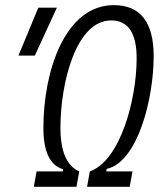

<svg xmlns="http://www.w3.org/2000/svg" viewBox="-20 -723 626 743"><path d="M110.8 0H275.9L286.6 -59.6C237.8 -81.5 213.9 -137.7 213.9 -228.5C213.9 -401.9 273.9 -644 410.2 -644C475.6 -644 508.8 -595.2 508.8 -497.6C508.8 -341.3 447.3 -102.5 327.6 -59.6L316.9 0H481.9L492.7 -59.6H391.1L392.6 -69.3C514.2 -96.2 574.7 -343.8 574.7 -505.4C574.7 -637.7 522.9 -703.1 420.4 -703.1C232.9 -703.1 147.9 -450.7 147.9 -227.5C147.9 -135.7 173.8 -82.5 224.6 -67.9L223.1 -59.6H121.6ZM51.3 -507.8H114.7L200.2 -693.4H128.4Z"/></svg>

Font: Cascadia Mono NF Light
Style: Italic
Weight: 300
Italic angle: -10°
Monospace: yes
Designer: Aaron Bell
Foundry: Saja Typeworks
Version: Version 2404.023